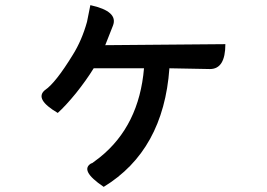

<svg xmlns="http://www.w3.org/2000/svg" viewBox="-20 -639 1040 748"><path d="M332 -619Q442 -595 420 -539L390 -463L858 -467Q858 -370 798 -370L640 -373Q617 -53 384 89Q286 23 338 -4Q329 5 369 -26Q522 -149 541 -373H345Q316 -326 276 -276Q236 -227 205 -199Q113 -253 155 -288Q196 -315 264 -426Q299 -482 319 -554L332 -619Z"/></svg>

Font: Swei Half Moon CJK SC
Style: Medium
Weight: 500
Version: Version 2.071